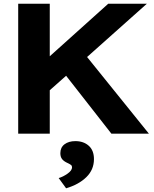

<svg xmlns="http://www.w3.org/2000/svg" viewBox="-20 -720 829 1034"><path d="M78 -700H248V-417L563 -700H771L449 -413L782 0H580L336 -312L248 -234V0H78ZM368 181Q368 173 362.5 168.5Q357 164 344 158Q324 149 314.5 137Q305 125 305 105Q305 74 327.5 57Q350 40 386 40Q430 40 458 65Q486 90 486 137Q486 194 445 234Q404 274 336 294L296 239Q320 232 344 215Q368 198 368 181Z"/></svg>

Font: Lexend Exa HM Xlight
Style: Bold
Weight: 700
Designer: Bonnie Shaver-Troup, Thomas Jockin, Octavio Pardo
Foundry: Lexend
Version: Version 1.091